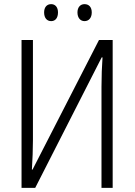

<svg xmlns="http://www.w3.org/2000/svg" viewBox="-20 -907 654 927"><path d="M193 -847C193 -821 206 -805 227 -805C247 -805 260 -820 260 -847C260 -872 247 -887 227 -887C206 -887 193 -872 193 -847ZM354 -847C354 -821 368 -805 388 -805C409 -805 423 -821 423 -847C423 -873 409 -887 388 -887C368 -887 354 -872 354 -847ZM84 -714V0H150L471 -630H475C472 -590 470 -536 470 -487V0H524V-714H458L137 -88H134C137 -138 139 -186 139 -229V-714Z"/></svg>

Font: Noto Sans Display SemiCondensed Light
Style: Regular
Weight: 300
Width: 4
Designer: Monotype Design Team
Foundry: Monotype Imaging Inc.
Version: Version 1.900